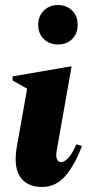

<svg xmlns="http://www.w3.org/2000/svg" viewBox="-20 -734 350 764"><path d="M211 -557Q177 -557 154.5 -578.5Q132 -600 132 -635Q132 -670 154.5 -692Q177 -714 211 -714Q245 -714 267 -692Q289 -670 289 -635Q289 -600 267 -578.5Q245 -557 211 -557ZM147 10Q88 10 60.5 -30Q33 -70 47 -150L88 -381L30 -414V-430L262 -470H265L205 -131Q202 -113 206.5 -101Q211 -89 223 -89Q236 -89 251 -104.5Q266 -120 284 -160L306 -153Q279 -80 241 -35Q203 10 147 10Z"/></svg>

Font: Spectral ExtraBold
Style: Italic
Weight: 800
Italic angle: -10°
Designer: Jean-Baptiste Levee
Foundry: Production Type
Version: Version 2.001